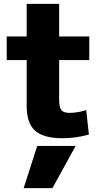

<svg xmlns="http://www.w3.org/2000/svg" viewBox="-20 -710 530 1000"><path d="M253 270H103L174 50H374ZM306 10Q207 10 163 -29Q119 -68 119 -157V-397H15V-520H119V-690H288V-520H445V-397H288V-193Q288 -152 299.5 -137Q311 -122 343 -122Q362 -122 386 -126Q410 -130 429 -137L443 -9Q405 1 372.5 5.5Q340 10 306 10Z"/></svg>

Font: M PLUS 1 ExtraBold
Style: Regular
Weight: 800
Designer: Coji Morishita
Foundry: UNDERFOREST DESIGN
Version: Version 1.001